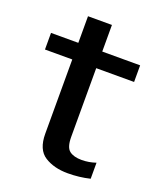

<svg xmlns="http://www.w3.org/2000/svg" viewBox="-136 -816 772 912"><g transform="rotate(20 250.0 -360.0)"><path d="M314.5 7Q373 7 426.5 -6V-87Q391.5 -75 355 -75Q315 -75 293.2 -91.8Q271.5 -108.5 271.5 -161.5V-508.5H463V-592.5H271.5V-727H150.5V-592.5H12.5V-508.5H150.5V-133.5Q150.5 -53 197.8 -23Q245 7 314.5 7Z"/></g></svg>

Font: Anybody UltraCondensed Thin Medium
Style: Regular
Weight: 500
Version: Version 1.111